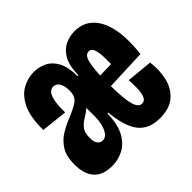

<svg xmlns="http://www.w3.org/2000/svg" viewBox="-136 -698 868 868"><g transform="rotate(-45 298.0 -264.0)"><path d="M127 12Q10 12 10 -115Q10 -167 30 -198.5Q50 -230 80.5 -248.5Q111 -267 145 -280Q186 -297 208.5 -312.5Q231 -328 231 -366Q231 -394 221 -412.5Q211 -431 191 -431Q179 -431 169 -422Q159 -413 152.5 -387Q146 -361 147 -310L21 -324Q20 -406 42.5 -453Q65 -500 101 -520Q137 -540 177 -540Q207 -540 236 -526.5Q265 -513 283.5 -480Q302 -447 303 -386H308Q309 -447 328 -480Q347 -513 376 -526.5Q405 -540 435 -540Q482 -540 512.5 -516.5Q543 -493 559 -453Q575 -413 578 -362Q581 -311 574 -256L377 -248Q378 -164 388.5 -128Q399 -92 421 -92Q439 -92 446.5 -111Q454 -130 454.5 -157.5Q455 -185 453 -210L578 -198Q585 -142 573.5 -94.5Q562 -47 527.5 -17.5Q493 12 431 12Q363 12 328 -31.5Q293 -75 284 -172H279Q277 -101 254 -61Q231 -21 197 -4.5Q163 12 127 12ZM417 -430Q396 -430 387.5 -399.5Q379 -369 377 -316L448 -318Q450 -376 443 -403.5Q436 -431 417 -430ZM178 -100Q195 -100 206.5 -115.5Q218 -131 223.5 -154Q229 -177 229 -199V-257Q211 -241 191 -229.5Q171 -218 157.5 -201Q144 -184 144 -151Q144 -122 154 -111Q164 -100 178 -100Z"/></g></svg>

Font: Bricolage Grotesque 48pt Condensed Bricolage Grotesque 48pt Condensed Regular
Style: Bold
Weight: 700
Width: 3
Designer: Mathieu Triay
Foundry: Atelier Triay
Version: Version 1.000; ttfautohint (v1.8.4.7-5d5b);gftools[0.9.32]